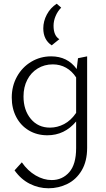

<svg xmlns="http://www.w3.org/2000/svg" viewBox="-20 -720 568 1029"><path d="M212 -568Q212 -606 231 -642Q250 -678 284 -700L308 -679Q289 -660 278 -634Q267 -608 267 -582Q267 -529 298 -510L257 -477Q212 -507 212 -568ZM447 -418V72Q447 144 418 193Q389 242 341.5 265.5Q294 289 240 289Q187 289 139.5 265Q92 241 58 193L97 150Q129 196 171.5 220.5Q214 245 257 245Q314 245 351 203Q388 161 388 74V-69Q326 5 234 5Q178 5 134.5 -21Q91 -47 67 -93Q43 -139 43 -197Q43 -259 71 -309.5Q99 -360 147.5 -389Q196 -418 254 -418Q342 -418 391 -350L398 -408ZM388 -115V-305Q366 -339 334 -357Q302 -375 263 -375Q218 -375 182 -353Q146 -331 126 -292Q106 -253 106 -203Q106 -130 145 -83Q184 -36 248 -36Q287 -36 323.5 -55Q360 -74 388 -115Z"/></svg>

Font: Ysabeau Infant Semilight
Style: Regular
Weight: 300
Designer: Christian Thalmann (Catharsis Fonts)
Version: Version 0.003